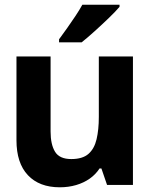

<svg xmlns="http://www.w3.org/2000/svg" viewBox="-20 -786 640 816"><path d="M234 10Q147 10 98.5 -41.5Q50 -93 50 -190V-546H195V-227Q195 -172 214 -141Q233 -110 283 -110Q331 -110 356 -132Q381 -154 390.5 -194.5Q400 -235 400 -289V-546H545V0H435L411 -70H403Q387 -45 361.5 -27Q336 -9 303.5 0.5Q271 10 234 10ZM231 -619Q248 -642 266 -667.5Q284 -693 301 -718.5Q318 -744 330 -766H488V-757Q472 -738 443 -710Q414 -682 383 -654Q352 -626 327 -606H231Z"/></svg>

Font: Noto Sans Mono
Style: Bold
Weight: 700
Designer: Monotype Design Team
Foundry: Monotype Imaging Inc.
Version: Version 2.014